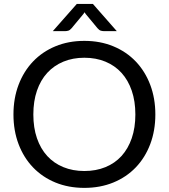

<svg xmlns="http://www.w3.org/2000/svg" viewBox="-20 -928 840 956"><path d="M753.5 -358Q753.5 -277.5 728 -210.2Q702.5 -143 656 -94.5Q609.5 -46 544.2 -19.2Q479 7.5 400 7.5Q321 7.5 256 -19.2Q191 -46 144.5 -94.5Q98 -143 72.5 -210.2Q47 -277.5 47 -358Q47 -438.5 72.5 -505.8Q98 -573 144.5 -621.8Q191 -670.5 256 -697.5Q321 -724.5 400 -724.5Q479 -724.5 544.2 -697.5Q609.5 -670.5 656 -621.8Q702.5 -573 728 -505.8Q753.5 -438.5 753.5 -358ZM654 -358Q654 -424 636 -476.5Q618 -529 585 -565.2Q552 -601.5 505 -621Q458 -640.5 400 -640.5Q342.5 -640.5 295.5 -621Q248.5 -601.5 215.2 -565.2Q182 -529 164 -476.5Q146 -424 146 -358Q146 -292 164 -239.8Q182 -187.5 215.2 -151.2Q248.5 -115 295.5 -95.8Q342.5 -76.5 400 -76.5Q458 -76.5 505 -95.8Q552 -115 585 -151.2Q618 -187.5 636 -239.8Q654 -292 654 -358ZM561.5 -773H496.5Q490.5 -773 482.2 -775.2Q474 -777.5 465.5 -787.5L407 -858L401 -867L395 -858L336.5 -787.5Q328 -777.5 319.8 -775.2Q311.5 -773 305.5 -773H243L362.5 -908.5H442.5Z"/></svg>

Font: Lato-Regular
Style: Regular
Weight: 400
Designer: Lukasz Dziedzic with Adam Twardoch and Botio Nikoltchev
Foundry: tyPoland Lukasz Dziedzic
Version: Version 2.015; 2015-08-06; http://www.latofonts.com/